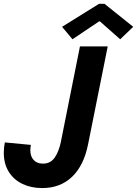

<svg xmlns="http://www.w3.org/2000/svg" viewBox="-20 -958 705 986"><path d="M-0.5 -173.3Q-0.5 -201.2 4.9 -226.6L138.7 -213.9Q135.7 -199.2 135.7 -186.5Q135.7 -154.8 153.1 -136.2Q170.4 -117.7 200.7 -117.7Q239.3 -117.7 260.7 -148.4Q282.2 -179.2 292.5 -229L390.6 -719.7H533.2L432.6 -218.3Q411.1 -108.9 350.6 -50.5Q290 7.8 196.8 7.8Q140.1 7.8 95.5 -13.4Q50.8 -34.7 25.1 -75.7Q-0.5 -116.7 -0.5 -173.3ZM298.8 -820.3 488.8 -938.5H516.6L664.1 -820.3L597.2 -756.3L493.2 -848.1H488.8L352.1 -756.3Z"/></svg>

Font: Reddit Sans Fudge
Style: Bold
Weight: 700
Italic angle: -11.25°
Designer: Stephen Hutchings
Version: Version 1.013